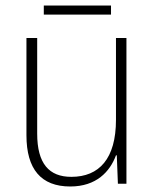

<svg xmlns="http://www.w3.org/2000/svg" viewBox="-20 -667 562 697"><path d="M383 -647H139V-614H383ZM439 -529H401V-232C401 -91 340 -25 239 -25C158 -25 115 -73 115 -182V-529H76V-176C76 -53 129 10 235 10C330 10 379 -44 401 -103H404L408 0H439Z"/></svg>

Font: Noto Sans Myanmar UI SemiCondensed ExtraLight
Style: Regular
Weight: 200
Width: 4
Designer: Monotype Design Team
Foundry: Monotype Imaging Inc.
Version: Version 2.103